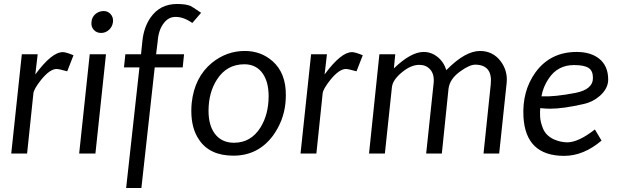

<svg xmlns="http://www.w3.org/2000/svg" viewBox="-20 -766 3084 958"><path d="M315.4 -410.2Q274.4 -421.9 261.7 -421.9Q228.5 -420.9 185.5 -368.2Q147.5 -320.3 146.5 -298.8L115.2 0H36.1L88.9 -495.1H168L156.2 -394.5Q238.3 -505.9 293 -505.9Q309.6 -505.9 346.7 -490.2Z M484.4 -601.6Q461.9 -601.6 447.8 -617.2Q433.6 -632.8 436.5 -657.2Q438.5 -680.7 456.1 -695.8Q473.6 -710.9 497.1 -710.9Q518.6 -710.9 532.2 -695.3Q545.9 -679.7 543.9 -657.2Q541 -632.8 523.9 -617.2Q506.8 -601.6 484.4 -601.6ZM375 0 427.7 -495.1H508.8L456.1 0Z M939.5 -651.4Q896.5 -681.6 857.4 -681.6Q822.3 -682.6 797.9 -651.4Q770.5 -617.2 766.6 -557.6Q766.6 -557.6 758.8 -495.1H898.4L891.6 -429.7H752L685.5 171.9H609.4L675.8 -429.7H598.6L605.5 -495.1H683.6L690.4 -560.5Q697.3 -629.9 731.4 -678.7Q778.3 -746.1 863.3 -746.1Q907.2 -746.1 930.7 -736.3Q937.5 -733.4 983.4 -702.1Z M1144.5 10.7Q1026.4 10.7 973.6 -68.4Q934.6 -124 934.6 -212.9Q934.6 -232.4 936.5 -252Q950.2 -380.9 1038.1 -453.1Q1111.3 -511.7 1201.2 -511.7Q1282.2 -511.7 1339.8 -460.9Q1407.2 -401.4 1406.2 -291Q1406.2 -272.5 1404.3 -252Q1395.5 -163.1 1341.8 -88.9Q1267.6 10.7 1144.5 10.7ZM1199.2 -445.3Q1111.3 -445.3 1062.5 -369.1Q1020.5 -303.7 1020.5 -212.9Q1020.5 -143.6 1049.8 -101.6Q1084 -53.7 1147.5 -53.7Q1232.4 -53.7 1280.3 -130.9Q1320.3 -196.3 1320.3 -286.1Q1320.3 -355.5 1292 -397.5Q1259.8 -445.3 1199.2 -445.3Z M1758.8 -410.2Q1717.8 -421.9 1705.1 -421.9Q1671.9 -420.9 1628.9 -368.2Q1590.8 -320.3 1589.8 -298.8L1558.6 0H1479.5L1532.2 -495.1H1611.3L1599.6 -394.5Q1681.6 -505.9 1736.3 -505.9Q1752.9 -505.9 1790 -490.2Z M2392.6 0 2428.7 -345.7Q2438.5 -442.4 2351.6 -443.4Q2323.2 -443.4 2278.3 -411.1Q2223.6 -373 2217.8 -322.3L2184.6 0H2106.4L2143.6 -350.6Q2148.4 -396.5 2125 -420.9Q2105.5 -442.4 2071.3 -442.4Q2030.3 -442.4 1984.9 -404.8Q1939.5 -367.2 1935.5 -331.1L1900.4 0H1821.3L1873 -495.1H1952.1L1945.3 -424.8Q2030.3 -506.8 2093.8 -506.8Q2131.8 -506.8 2163.1 -481.9Q2194.3 -457 2207 -416Q2300.8 -511.7 2375 -511.7Q2439.5 -511.7 2478.5 -460Q2514.6 -411.1 2507.8 -350.6L2470.7 0Z M2938.5 -377.9Q2938.5 -413.1 2916.5 -427.2Q2894.5 -441.4 2843.8 -441.4Q2762.7 -441.4 2717.8 -374Q2689.5 -332 2681.6 -285.2Q2747.1 -282.2 2852.5 -302.7Q2939.5 -320.3 2938.5 -377.9ZM2675.8 -226.6Q2673.8 -212.9 2674.8 -186.5Q2675.8 -157.2 2689.9 -123.5Q2704.1 -89.8 2742.2 -71.3Q2774.4 -56.6 2809.6 -55.7Q2866.2 -55.7 2948.2 -120.1L2981.4 -64.5Q2891.6 11.7 2794.9 11.7Q2602.5 11.7 2591.8 -183.6Q2585 -311.5 2651.4 -404.3Q2725.6 -506.8 2857.4 -506.8Q2925.8 -506.8 2967.8 -474.6Q3014.6 -438.5 3014.6 -369.1Q3014.6 -325.2 2973.6 -288.1Q2937.5 -256.8 2892.6 -247.1Q2790 -223.6 2725.6 -223.6Q2702.1 -223.6 2675.8 -226.6Z"/></svg>

Font: Puritan
Style: Italic
Weight: 400
Version: 2.0a